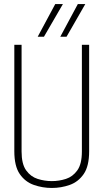

<svg xmlns="http://www.w3.org/2000/svg" viewBox="-20 -922 513 952"><path d="M51 -172V-700H87V-171Q87 -109 109.5 -77.5Q132 -46 166.5 -35Q201 -24 237 -24Q273 -24 307 -35Q341 -46 363.5 -77.5Q386 -109 386 -171V-700H422V-172Q422 -98 395 -59Q368 -20 325.5 -5Q283 10 237 10Q191 10 148 -5Q105 -20 78 -59Q51 -98 51 -172ZM279 -740 366 -902H403L310 -740ZM167 -740 254 -902H292L198 -740Z"/></svg>

Font: Georama SemiCondensed ExtraLight
Style: Regular
Weight: 200
Width: 4
Designer: Jean-Baptiste Levee
Foundry: Production Type
Version: Version 1.000